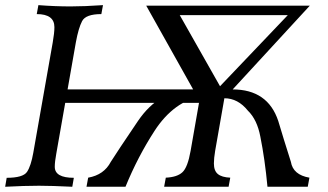

<svg xmlns="http://www.w3.org/2000/svg" viewBox="-27 -713 1252 733"><path d="M249 0Q168.9 -3.9 122.1 -3.9Q67.4 -3.9 -7.3 0L-1.5 -34.2Q61 -34.2 76.2 -56.9Q91.3 -79.6 100.1 -129.9L174.3 -550.8Q180.7 -587.4 180.7 -609.4Q180.7 -659.2 113.3 -659.2L119.6 -693.4Q183.1 -688.5 242.7 -688.5Q294.9 -688.5 366.2 -693.4L359.9 -659.2Q300.3 -659.2 286.4 -632.3Q272.5 -605.5 262.7 -551.8L188 -127Q182.1 -95.7 182.1 -76.2Q182.1 -34.2 254.9 -34.2ZM1147.9 0H994.1Q984.4 -104.5 966.8 -191.9Q954.6 -256.3 919.4 -290.5Q881.3 -337.9 829.6 -337.9L794.4 -137.2Q789.6 -108.4 789.6 -88.9Q789.6 -61 804.7 -48.6Q819.8 -36.1 852.1 -34.7L845.7 0H599.6L606 -34.7Q648.9 -36.6 669.2 -55.2Q689.5 -73.7 700.7 -137.2L735.8 -337.9Q692.9 -337.9 646.2 -304Q599.6 -270 563 -213.4Q498.5 -113.8 452.1 0H303.2L309.6 -34.7Q370.1 -45.4 396 -95.2Q419.9 -133.3 500 -251.5Q582 -371.6 710.4 -371.6L531.2 -691.4H1155.8L861.3 -371.6Q995.1 -371.6 1035.2 -251.5Q1054.2 -187.5 1083.5 -95.2Q1091.8 -45.4 1154.3 -34.7ZM813 -383.8 1071.8 -655.3H659.2ZM788.1 -320.3H192.4L201.2 -371.6H796.9Z"/></svg>

Font: Kelvinch
Style: Italic
Weight: 400
Italic angle: -10°
Designer: Paul James Miller
Foundry: High-Logic / Made with FontCreator
Version: Version 3.40;July 22, 2017;FontCreator 11.0.0.2388 64-bit